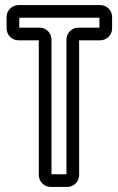

<svg xmlns="http://www.w3.org/2000/svg" viewBox="-20 -712 467 757"><path d="M136 -603H56V-642H372V-603H289C263 -603 242 -582 242 -556V-25H183V-556C183 -582 162 -603 136 -603ZM292 -22V-553H375C401 -553 422 -574 422 -600V-645C422 -671 401 -692 375 -692H53C27 -692 6 -671 6 -645V-600C6 -574 27 -553 53 -553H133V-22C133 4 154 25 180 25H245C271 25 292 4 292 -22Z"/></svg>

Font: DIN Rundschrift
Style: MittelKont
Weight: 400
Version: Version 1.027